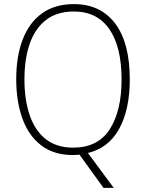

<svg xmlns="http://www.w3.org/2000/svg" viewBox="-20 -745 711 935"><path d="M612 -358Q612 -212 560.5 -118Q509 -24 408 0L534 170H484L367 8Q349 10 335 10Q241 10 179.5 -38Q118 -86 88.5 -169.5Q59 -253 59 -359Q59 -472 91 -554Q123 -636 185.5 -680.5Q248 -725 340 -725Q469 -725 540.5 -631Q612 -537 612 -358ZM99 -359Q99 -258 125 -183Q151 -108 203.5 -67Q256 -26 336 -26Q457 -26 514.5 -115.5Q572 -205 572 -358Q572 -517 512.5 -603Q453 -689 340 -689Q258 -689 204.5 -648Q151 -607 125 -532.5Q99 -458 99 -359Z"/></svg>

Font: Noto Sans Arabic SemCond ExtLt
Style: Regular
Weight: 200
Width: 4
Designer: Monotype Design Team, Nadine Chahine, Nizar Qandah and Khaled Hosny
Foundry: Monotype Imaging Inc.
Version: Version 2.012; ttfautohint (v1.8.4.7-5d5b)